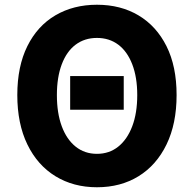

<svg xmlns="http://www.w3.org/2000/svg" viewBox="-20 -776 818 810"><path d="M276 -313V-455H502V-313ZM389 14Q290 14 214 -32.5Q138 -79 95.5 -166.5Q53 -254 53 -375Q53 -496 95.5 -581.5Q138 -667 214 -711.5Q290 -756 389 -756Q489 -756 564.5 -711Q640 -666 682.5 -581Q725 -496 725 -375Q725 -254 682.5 -166.5Q640 -79 564.5 -32.5Q489 14 389 14ZM389 -127Q441 -127 479 -157.5Q517 -188 538 -243.5Q559 -299 559 -375Q559 -450 538 -504.5Q517 -559 479 -587.5Q441 -616 389 -616Q337 -616 299 -587.5Q261 -559 240.5 -504.5Q220 -450 220 -375Q220 -299 240.5 -243.5Q261 -188 299 -157.5Q337 -127 389 -127Z"/></svg>

Font: Noto Sans SC ExtraBold
Style: Regular
Weight: 800
Designer: Ryoko NISHIZUKA 西塚涼子 (kana, bopomofo & ideographs); Paul D. Hunt (Latin, Greek & Cyrillic); Sandoll Communications 산돌커뮤니
Foundry: Adobe
Version: Version 2.004-H2;hotconv 1.0.118;makeotfexe 2.5.65603